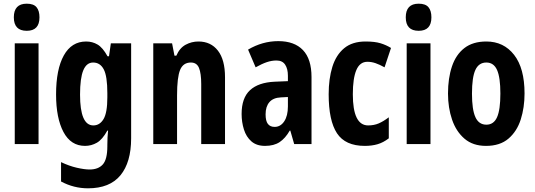

<svg xmlns="http://www.w3.org/2000/svg" viewBox="-20 -874 2898 1041"><path d="M125 -854Q162 -854 178 -835Q194 -816 194 -780Q194 -707 125 -707Q55 -707 55 -780Q55 -854 125 -854ZM189 -639V-93H60V-639Z M447 -649Q481 -649 509 -632.5Q537 -616 563 -569H571L581 -639H691V-124Q691 6 633 76.5Q575 147 457 147Q380 147 311 110V5Q355 26 396.5 35.5Q438 45 466 45Q513 45 537.5 17.5Q562 -10 562 -81V-88Q562 -108 563 -128.5Q564 -149 566 -166H562Q535 -117 505 -100Q475 -83 441 -83Q364 -83 324 -158.5Q284 -234 284 -362Q284 -498 326 -573.5Q368 -649 447 -649ZM485 -535Q449 -535 431.5 -492.5Q414 -450 414 -361Q414 -194 486 -194Q521 -194 541.5 -228.5Q562 -263 562 -346V-369Q562 -461 542.5 -498Q523 -535 485 -535Z M1056 -649Q1123 -649 1161.5 -599.5Q1200 -550 1200 -455V-93H1071V-418Q1071 -476 1059 -505.5Q1047 -535 1015 -535Q973 -535 956.5 -495Q940 -455 940 -357V-93H811V-639H913L926 -572H936Q954 -614 986.5 -631.5Q1019 -649 1056 -649Z M1489 -651Q1576 -651 1622.5 -602.5Q1669 -554 1669 -456V-93H1575L1554 -166H1551Q1527 -124 1496 -103.5Q1465 -83 1417 -83Q1371 -83 1343 -107.5Q1315 -132 1302.5 -172Q1290 -212 1290 -256Q1290 -343 1335.5 -385Q1381 -427 1469 -431L1541 -434V-463Q1541 -501 1526 -523.5Q1511 -546 1479 -546Q1453 -546 1426.5 -537Q1400 -528 1366 -509L1325 -605Q1403 -651 1489 -651ZM1503 -346Q1461 -344 1440.5 -320Q1420 -296 1420 -254Q1420 -218 1432.5 -202Q1445 -186 1469 -186Q1501 -186 1521 -216Q1541 -246 1541 -297V-348Z M1958 -83Q1852 -83 1807 -151.5Q1762 -220 1762 -363Q1762 -447 1782 -511.5Q1802 -576 1846 -612.5Q1890 -649 1962 -649Q2012 -649 2043 -639.5Q2074 -630 2100 -614L2065 -509Q2038 -524 2016 -531.5Q1994 -539 1972 -539Q1931 -539 1912 -494Q1893 -449 1893 -363Q1893 -194 1976 -194Q2008 -194 2033.5 -205Q2059 -216 2088 -238V-124Q2058 -101 2027 -92Q1996 -83 1958 -83Z M2250 -854Q2287 -854 2303 -835Q2319 -816 2319 -780Q2319 -707 2250 -707Q2180 -707 2180 -780Q2180 -854 2250 -854ZM2314 -639V-93H2185V-639Z M2824 -367Q2824 -291 2803.5 -226.5Q2783 -162 2737 -122.5Q2691 -83 2615 -83Q2544 -83 2498.5 -122Q2453 -161 2431 -225.5Q2409 -290 2409 -367Q2409 -450 2430.5 -514Q2452 -578 2498 -613.5Q2544 -649 2617 -649Q2711 -649 2767.5 -576.5Q2824 -504 2824 -367ZM2539 -366Q2539 -280 2557.5 -239Q2576 -198 2617 -198Q2657 -198 2675 -238.5Q2693 -279 2693 -367Q2693 -454 2675 -494.5Q2657 -535 2617 -535Q2576 -535 2557.5 -495Q2539 -455 2539 -366Z"/></svg>

Font: Noto Sans Kannada UI ExtraCondensed
Style: Bold
Weight: 700
Width: 2
Designer: Jelle Bosma - Monotype Design Team
Foundry: Monotype Imaging Inc.
Version: Version 2.005; ttfautohint (v1.8.4.7-5d5b)